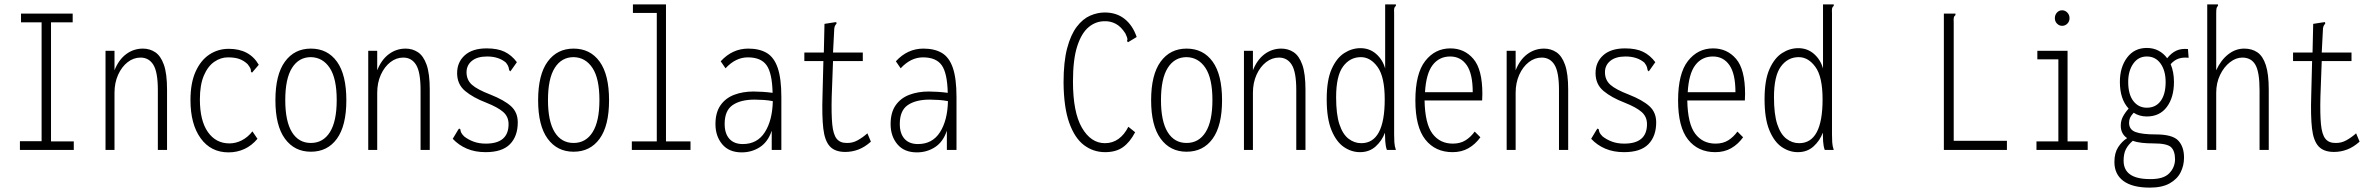

<svg xmlns="http://www.w3.org/2000/svg" viewBox="-20 -685 10840 877"><path d="M71 0V-40H170V-583H76V-623H312V-583H213V-39H317V0Z M462 0V-453H503V-364Q522 -412 556 -437.5Q590 -463 633 -463Q664 -463 689 -446.5Q714 -430 728.5 -389.5Q743 -349 743 -275V0H701V-273Q701 -356 680.5 -389Q660 -422 622 -422Q590 -422 563 -401Q536 -380 519.5 -343.5Q503 -307 503 -261V0Z M1024 11Q943 11 896.5 -53.5Q850 -118 850 -228Q850 -306 873.5 -358Q897 -410 936.5 -436Q976 -462 1025 -462Q1120 -462 1162 -389L1137 -360L1131 -353L1126 -358Q1127 -365 1124 -372Q1121 -379 1111 -392Q1094 -408 1073.5 -415.5Q1053 -423 1021 -423Q988 -423 958.5 -402.5Q929 -382 911 -339.5Q893 -297 893 -231Q893 -134 929.5 -82Q966 -30 1028 -30Q1057 -30 1084.5 -44Q1112 -58 1133 -85L1156 -51Q1130 -20 1096.5 -4.5Q1063 11 1024 11Z M1400 8Q1325 8 1281.5 -51.5Q1238 -111 1238 -227Q1238 -344 1281.5 -403.5Q1325 -463 1400 -463Q1476 -463 1519 -403.5Q1562 -344 1562 -227Q1562 -111 1519 -51.5Q1476 8 1400 8ZM1400 -32Q1456 -32 1487 -81.5Q1518 -131 1518 -228Q1518 -327 1486 -375Q1454 -423 1400 -424Q1345 -424 1314 -375Q1283 -326 1283 -228Q1283 -131 1313.5 -81.5Q1344 -32 1400 -32Z M1662 0V-453H1703V-364Q1722 -412 1756 -437.5Q1790 -463 1833 -463Q1864 -463 1889 -446.5Q1914 -430 1928.5 -389.5Q1943 -349 1943 -275V0H1901V-273Q1901 -356 1880.5 -389Q1860 -422 1822 -422Q1790 -422 1763 -401Q1736 -380 1719.5 -343.5Q1703 -307 1703 -261V0Z M2198 10Q2150 10 2112.5 -6Q2075 -22 2048 -51L2072 -91L2077 -98L2083 -94Q2083 -88 2086 -80.5Q2089 -73 2100 -62Q2119 -47 2143.5 -38Q2168 -29 2199 -29Q2303 -29 2303 -118Q2303 -152 2278.5 -173.5Q2254 -195 2201 -216Q2141 -239 2104.5 -269.5Q2068 -300 2068 -351Q2068 -401 2103 -432.5Q2138 -464 2203 -464Q2253 -464 2285 -448.5Q2317 -433 2341 -401L2317 -367L2311 -359L2306 -364Q2305 -370 2303 -378Q2301 -386 2291 -399Q2258 -427 2205 -427Q2160 -427 2135.5 -407Q2111 -387 2111 -355Q2111 -320 2135.5 -298Q2160 -276 2220 -253Q2283 -228 2314 -200Q2345 -172 2345 -126Q2345 -63 2309.5 -26.5Q2274 10 2198 10Z M2600 8Q2525 8 2481.5 -51.5Q2438 -111 2438 -227Q2438 -344 2481.5 -403.5Q2525 -463 2600 -463Q2676 -463 2719 -403.5Q2762 -344 2762 -227Q2762 -111 2719 -51.5Q2676 8 2600 8ZM2600 -32Q2656 -32 2687 -81.5Q2718 -131 2718 -228Q2718 -327 2686 -375Q2654 -423 2600 -424Q2545 -424 2514 -375Q2483 -326 2483 -228Q2483 -131 2513.5 -81.5Q2544 -32 2600 -32Z M2866 0V-39H2980V-626H2871V-665H3022V-39H3134V0Z M3368 11Q3310 11 3279 -26Q3248 -63 3248 -118Q3248 -171 3271 -204Q3294 -237 3333.5 -252Q3373 -267 3422 -267Q3440 -267 3463.5 -265.5Q3487 -264 3509 -261Q3507 -351 3481.5 -387Q3456 -423 3396 -423Q3340 -423 3294 -373L3272 -405Q3325 -463 3398 -463Q3449 -463 3482.5 -443Q3516 -423 3532.5 -374.5Q3549 -326 3549 -242V0H3505V-88Q3488 -37 3451 -13Q3414 11 3368 11ZM3290 -119Q3290 -75 3311.5 -51Q3333 -27 3373 -27Q3439 -27 3473.5 -81Q3508 -135 3510 -223Q3490 -227 3467.5 -228.5Q3445 -230 3427 -230Q3363 -230 3326.5 -205Q3290 -180 3290 -119Z M3841 9Q3794 9 3770.5 -16.5Q3747 -42 3740.5 -98.5Q3734 -155 3737 -248L3741 -406H3654V-445H3743L3746 -576L3791 -583L3800 -584L3801 -577Q3796 -572 3793 -565Q3790 -558 3790 -541L3785 -445H3921V-406H3785L3779 -243Q3777 -163 3781.5 -117Q3786 -71 3801.5 -51.5Q3817 -32 3847 -32Q3874 -31 3898 -44.5Q3922 -58 3942 -76L3958 -38Q3930 -13 3901 -2Q3872 9 3841 9Z M4168 11Q4110 11 4079 -26Q4048 -63 4048 -118Q4048 -171 4071 -204Q4094 -237 4133.5 -252Q4173 -267 4222 -267Q4240 -267 4263.5 -265.5Q4287 -264 4309 -261Q4307 -351 4281.5 -387Q4256 -423 4196 -423Q4140 -423 4094 -373L4072 -405Q4125 -463 4198 -463Q4249 -463 4282.5 -443Q4316 -423 4332.5 -374.5Q4349 -326 4349 -242V0H4305V-88Q4288 -37 4251 -13Q4214 11 4168 11ZM4090 -119Q4090 -75 4111.5 -51Q4133 -27 4173 -27Q4239 -27 4273.5 -81Q4308 -135 4310 -223Q4290 -227 4267.5 -228.5Q4245 -230 4227 -230Q4163 -230 4126.5 -205Q4090 -180 4090 -119Z M5028 10Q4974 10 4931.5 -22Q4889 -54 4864 -124Q4839 -194 4838 -308Q4838 -403 4854.5 -465Q4871 -527 4898.5 -563Q4926 -599 4959.5 -613.5Q4993 -628 5026 -628Q5080 -628 5117 -598.5Q5154 -569 5172 -516L5139 -496L5132 -492L5128 -498Q5131 -504 5129 -511Q5127 -518 5120 -533Q5100 -564 5076 -576.5Q5052 -589 5025 -588Q4985 -588 4952.5 -561Q4920 -534 4900.5 -474Q4881 -414 4881 -313Q4881 -172 4922 -101.5Q4963 -31 5027 -31Q5062 -31 5089 -50.5Q5116 -70 5134 -106L5165 -81Q5141 -35 5109 -12.5Q5077 10 5028 10Z M5400 8Q5325 8 5281.5 -51.5Q5238 -111 5238 -227Q5238 -344 5281.5 -403.5Q5325 -463 5400 -463Q5476 -463 5519 -403.5Q5562 -344 5562 -227Q5562 -111 5519 -51.5Q5476 8 5400 8ZM5400 -32Q5456 -32 5487 -81.5Q5518 -131 5518 -228Q5518 -327 5486 -375Q5454 -423 5400 -424Q5345 -424 5314 -375Q5283 -326 5283 -228Q5283 -131 5313.5 -81.5Q5344 -32 5400 -32Z M5662 0V-453H5703V-364Q5722 -412 5756 -437.5Q5790 -463 5833 -463Q5864 -463 5889 -446.5Q5914 -430 5928.5 -389.5Q5943 -349 5943 -275V0H5901V-273Q5901 -356 5880.5 -389Q5860 -422 5822 -422Q5790 -422 5763 -401Q5736 -380 5719.5 -343.5Q5703 -307 5703 -261V0Z M6192 10Q6153 10 6118.5 -13.5Q6084 -37 6062 -90Q6040 -143 6040 -232Q6040 -319 6062.5 -369.5Q6085 -420 6120 -442.5Q6155 -465 6194 -465Q6236 -465 6266 -438.5Q6296 -412 6307 -372V-665H6356V-658Q6350 -654 6348.5 -647Q6347 -640 6348 -624V-71Q6348 -53 6349 -35.5Q6350 -18 6356 0H6315Q6309 -16 6307.5 -38.5Q6306 -61 6306 -79Q6293 -43 6264 -16.5Q6235 10 6192 10ZM6198 -31Q6305 -31 6305 -231Q6305 -334 6272.5 -379Q6240 -424 6196 -424Q6146 -424 6114.5 -381Q6083 -338 6083 -241Q6083 -163 6098 -117.5Q6113 -72 6139.5 -51.5Q6166 -31 6198 -31Z M6615 10Q6536 10 6490.5 -47.5Q6445 -105 6445 -226Q6445 -349 6490 -406.5Q6535 -464 6605 -464Q6669 -464 6710 -416Q6751 -368 6751 -256Q6751 -241 6750 -226H6487Q6489 -120 6523 -74.5Q6557 -29 6616 -29Q6650 -29 6674 -44Q6698 -59 6716 -84L6742 -58Q6719 -26 6687.5 -8Q6656 10 6615 10ZM6489 -264H6707Q6707 -348 6679.5 -387.5Q6652 -427 6604 -427Q6554 -427 6524 -388Q6494 -349 6489 -264Z M6862 0V-453H6903V-364Q6922 -412 6956 -437.5Q6990 -463 7033 -463Q7064 -463 7089 -446.5Q7114 -430 7128.5 -389.5Q7143 -349 7143 -275V0H7101V-273Q7101 -356 7080.5 -389Q7060 -422 7022 -422Q6990 -422 6963 -401Q6936 -380 6919.5 -343.5Q6903 -307 6903 -261V0Z M7398 10Q7350 10 7312.5 -6Q7275 -22 7248 -51L7272 -91L7277 -98L7283 -94Q7283 -88 7286 -80.5Q7289 -73 7300 -62Q7319 -47 7343.5 -38Q7368 -29 7399 -29Q7503 -29 7503 -118Q7503 -152 7478.5 -173.5Q7454 -195 7401 -216Q7341 -239 7304.5 -269.5Q7268 -300 7268 -351Q7268 -401 7303 -432.5Q7338 -464 7403 -464Q7453 -464 7485 -448.5Q7517 -433 7541 -401L7517 -367L7511 -359L7506 -364Q7505 -370 7503 -378Q7501 -386 7491 -399Q7458 -427 7405 -427Q7360 -427 7335.5 -407Q7311 -387 7311 -355Q7311 -320 7335.5 -298Q7360 -276 7420 -253Q7483 -228 7514 -200Q7545 -172 7545 -126Q7545 -63 7509.5 -26.5Q7474 10 7398 10Z M7815 10Q7736 10 7690.5 -47.5Q7645 -105 7645 -226Q7645 -349 7690 -406.5Q7735 -464 7805 -464Q7869 -464 7910 -416Q7951 -368 7951 -256Q7951 -241 7950 -226H7687Q7689 -120 7723 -74.5Q7757 -29 7816 -29Q7850 -29 7874 -44Q7898 -59 7916 -84L7942 -58Q7919 -26 7887.5 -8Q7856 10 7815 10ZM7689 -264H7907Q7907 -348 7879.5 -387.5Q7852 -427 7804 -427Q7754 -427 7724 -388Q7694 -349 7689 -264Z M8192 10Q8153 10 8118.5 -13.5Q8084 -37 8062 -90Q8040 -143 8040 -232Q8040 -319 8062.5 -369.5Q8085 -420 8120 -442.5Q8155 -465 8194 -465Q8236 -465 8266 -438.5Q8296 -412 8307 -372V-665H8356V-658Q8350 -654 8348.5 -647Q8347 -640 8348 -624V-71Q8348 -53 8349 -35.5Q8350 -18 8356 0H8315Q8309 -16 8307.5 -38.5Q8306 -61 8306 -79Q8293 -43 8264 -16.5Q8235 10 8192 10ZM8198 -31Q8305 -31 8305 -231Q8305 -334 8272.5 -379Q8240 -424 8196 -424Q8146 -424 8114.5 -381Q8083 -338 8083 -241Q8083 -163 8098 -117.5Q8113 -72 8139.5 -51.5Q8166 -31 8198 -31Z M8859 -623H8912V-616Q8906 -612 8904.5 -605Q8903 -598 8904 -582V-42H9147V0H8859Z M9282 0V-39H9382V-414H9286V-453H9424V-39H9516V0ZM9399 -567Q9386 -567 9376 -577Q9366 -587 9366 -602Q9366 -617 9375.5 -627.5Q9385 -638 9399 -638Q9413 -638 9423 -627.5Q9433 -617 9433 -602Q9433 -587 9423 -577Q9413 -567 9399 -567Z M9786 -153Q9752 -153 9726 -170Q9714 -157 9709.5 -147Q9705 -137 9705 -124Q9705 -93 9734.5 -82Q9764 -71 9827 -71Q9903 -71 9929.5 -43Q9956 -15 9956 35Q9956 71 9940.5 102Q9925 133 9890.5 152.5Q9856 172 9800 172Q9720 172 9679 141.5Q9638 111 9638 55Q9638 14 9655 -12.5Q9672 -39 9696 -54Q9667 -74 9667 -111Q9667 -133 9676.5 -151.5Q9686 -170 9703 -189Q9663 -232 9663 -311Q9663 -378 9696 -422Q9729 -466 9786 -466Q9816 -466 9839.5 -453.5Q9863 -441 9879 -419Q9898 -443 9920.5 -453.5Q9943 -464 9974 -461L9977 -421Q9952 -424 9932 -417.5Q9912 -411 9895 -392Q9910 -356 9910 -311Q9910 -240 9877.5 -196.5Q9845 -153 9786 -153ZM9786 -193Q9827 -193 9849.5 -224Q9872 -255 9872 -310Q9872 -362 9849 -394.5Q9826 -427 9786 -427Q9747 -427 9724 -394Q9701 -361 9701 -311Q9701 -254 9724.5 -223.5Q9748 -193 9786 -193ZM9680 49Q9680 133 9800 133Q9861 134 9887.5 107.5Q9914 81 9915 44Q9915 5 9897 -12.5Q9879 -30 9816 -30Q9788 -30 9764.5 -32.5Q9741 -35 9722 -42Q9702 -25 9691 -4.5Q9680 16 9680 49Z M10062 -665H10111V-658Q10106 -654 10104.5 -647Q10103 -640 10103 -624V-364Q10124 -410 10157.5 -436.5Q10191 -463 10231 -463Q10266 -463 10291 -446Q10316 -429 10329.5 -388Q10343 -347 10343 -275V0H10301V-273Q10301 -356 10282 -389Q10263 -422 10222 -422Q10193 -422 10165.5 -400.5Q10138 -379 10120.5 -342.5Q10103 -306 10103 -261V0H10062Z M10641 9Q10594 9 10570.5 -16.5Q10547 -42 10540.5 -98.5Q10534 -155 10537 -248L10541 -406H10454V-445H10543L10546 -576L10591 -583L10600 -584L10601 -577Q10596 -572 10593 -565Q10590 -558 10590 -541L10585 -445H10721V-406H10585L10579 -243Q10577 -163 10581.5 -117Q10586 -71 10601.5 -51.5Q10617 -32 10647 -32Q10674 -31 10698 -44.5Q10722 -58 10742 -76L10758 -38Q10730 -13 10701 -2Q10672 9 10641 9Z"/></svg>

Font: Inconsolata Condensed Light
Style: Regular
Weight: 300
Width: 3
Monospace: yes
Designer: Raph Levien, Cyreal, Brenton Simpson
Foundry: Raph Levien, Cyreal, Google
Version: Version 3.001; ttfautohint (v1.8.2.53-6de2)